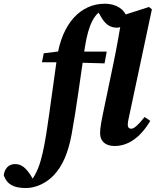

<svg xmlns="http://www.w3.org/2000/svg" viewBox="-183 -756 822 1014"><path d="M422.6 15.1C508.4 15.1 571.6 -50.7 610.7 -117.6L580.6 -138C547.7 -96.3 525.5 -76.1 509.5 -76.1C499.3 -76.1 491.6 -83.3 491.6 -96.9C491.6 -106.9 493.9 -120.7 498.5 -139.9L619.2 -706.9L603.9 -719.2L461.6 -673.5C449.6 -594.9 431.6 -495.4 416.9 -425L364.6 -174.3C352.2 -115 345.6 -79.8 345.6 -52.9C345.6 -8.9 374.9 15.1 422.6 15.1ZM-45.9 237.1C2.6 237.1 59.2 213.6 100.2 170.2C148.3 120.2 177.2 49.8 195.3 -46.5C221.4 -188.2 241.3 -347.7 265.1 -505.3C285.8 -637.2 318.1 -681.6 362.3 -707.4V-720.1H326V-708.6L355.8 -658.5C376.8 -625.5 400.3 -609.8 435.7 -609.8C460.3 -609.8 482.9 -632.4 487 -664C476.2 -705 431.9 -736.4 370.9 -736.4C242.8 -736.4 144.6 -632.6 118.4 -452.5C98.3 -315.5 81.7 -179.1 61.1 -47.2C49.3 23.9 38 80.6 19.9 128.3C7.4 160.6 -6.2 182.4 -20.9 201.2V205H-1.6V201.2L-24.5 164.4C-47.2 131.6 -68.9 110.5 -102.9 110.5C-138.6 110.5 -158.6 135.5 -163.3 169.4C-146.4 217.4 -111.7 237.1 -45.9 237.1ZM38.6 -427.3H154.6L369.1 -421.3L380.7 -483.6H162.9V-488.7L48 -474.6L38.6 -427.3Z"/></svg>

Font: Source Serif 4 Variable
Style: Italic
Weight: 400
Italic angle: -12°
Designer: Frank Grießhammer
Foundry: Adobe Systems Incorporated
Version: Version 4.004;hotconv 1.0.116;makeotfexe 2.5.65601